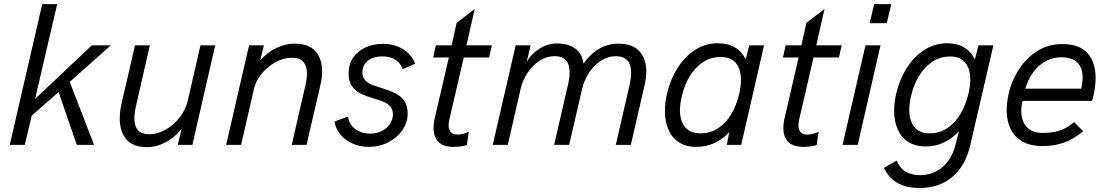

<svg xmlns="http://www.w3.org/2000/svg" viewBox="-20 -710 5424 941"><path d="M27.8 0 187 -689.9H260.3L151.9 -225.1L430.2 -487.8H522.9L321.8 -308.6L440.9 0H356.4L267.1 -258.8L135.3 -143.1L101.6 0Z M566.9 -128.9Q566.9 -164.1 575.7 -202.1L641.6 -487.8H714.4L647 -192.4Q638.7 -157.7 638.7 -130.4Q638.7 -51.8 710.4 -51.8Q750.5 -51.8 790.5 -74Q830.6 -96.2 860.1 -134Q889.6 -171.9 900.4 -216.8L962.4 -487.8H1034.7L922.9 0H851.1L870.1 -79.6Q854.5 -57.1 828.1 -36.4Q801.8 -15.6 768.6 -2.2Q735.4 11.2 700.7 11.2Q631.8 11.2 599.4 -26.9Q566.9 -64.9 566.9 -128.9Z M1200.7 -487.8H1273.4L1255.4 -414.1Q1287.6 -452.1 1332.8 -474.1Q1377.9 -496.1 1423.3 -496.1Q1492.7 -496.1 1525.6 -459.2Q1558.6 -422.4 1558.6 -360.4Q1558.6 -329.1 1550.3 -293L1482.4 0H1409.7L1477.1 -292.5Q1484.4 -325.2 1484.4 -349.6Q1484.4 -385.3 1467.3 -406Q1450.2 -426.8 1409.7 -426.8Q1369.6 -426.8 1330.3 -405.3Q1291 -383.8 1262.2 -348.4Q1233.4 -313 1224.6 -273.9L1161.6 0H1088.4Z M1619.6 -114.3 1686 -139.2Q1688 -114.7 1702.6 -95.7Q1717.3 -76.7 1741.2 -65.9Q1765.1 -55.2 1793.9 -55.2Q1826.7 -55.2 1852.1 -68.4Q1877.4 -81.5 1891.6 -103.5Q1905.8 -125.5 1905.8 -149.9Q1905.8 -172.9 1893.3 -187.5Q1880.9 -202.1 1862.3 -210Q1843.8 -217.8 1811.5 -227.5Q1772 -239.3 1747.6 -251Q1723.1 -262.7 1705.8 -286.4Q1688.5 -310.1 1688.5 -349.6Q1688.5 -395.5 1711.2 -428.2Q1733.9 -460.9 1772.5 -478Q1811 -495.1 1856.9 -495.1Q1897.9 -495.1 1930.4 -481.7Q1962.9 -468.3 1984.1 -446Q2005.4 -423.8 2014.6 -397.5L1953.1 -371.1Q1943.8 -400.4 1918.5 -417Q1893.1 -433.6 1853.5 -433.6Q1811 -433.6 1783.7 -413.3Q1756.3 -393.1 1756.3 -354Q1756.3 -332 1768.8 -317.9Q1781.2 -303.7 1799.8 -295.9Q1818.4 -288.1 1850.6 -278.3Q1891.6 -265.6 1916.7 -253.7Q1941.9 -241.7 1960 -217.3Q1978 -192.9 1978 -152.3Q1978 -110.8 1952.6 -73.2Q1927.2 -35.6 1883.5 -12.9Q1839.8 9.8 1788.1 9.8Q1741.7 9.8 1704.8 -7.8Q1668 -25.4 1645.8 -54Q1623.5 -82.5 1619.6 -114.3Z M2105 -82Q2105 -106.9 2111.3 -132.8L2179.7 -428.2H2103L2116.2 -487.8H2193.4L2217.8 -597.7L2306.6 -666L2266.1 -487.8H2390.6L2377.4 -428.2H2252.9L2182.6 -125.5Q2178.7 -107.4 2178.7 -96.2Q2178.7 -72.8 2190.4 -61.5Q2202.1 -50.3 2222.7 -50.3Q2246.1 -50.3 2277.8 -64L2268.1 1Q2258.8 4.4 2240.7 7.1Q2222.7 9.8 2203.6 9.8Q2152.8 9.8 2128.9 -14.4Q2105 -38.6 2105 -82Z M2507.3 -487.8H2580.6L2561.5 -407.2Q2585.4 -448.2 2626 -472.7Q2666.5 -497.1 2710 -497.1Q2765.1 -497.1 2799.8 -471.4Q2834.5 -445.8 2839.4 -397.9Q2909.7 -496.1 3010.7 -496.1Q3080.1 -496.1 3113.8 -458.7Q3147.5 -421.4 3147.5 -359.4Q3147.5 -328.6 3139.2 -293L3071.8 0H2998L3065.4 -292.5Q3073.2 -328.1 3073.2 -353Q3073.2 -434.6 2998.5 -434.6Q2959 -434.6 2924.6 -411.9Q2890.1 -389.2 2866.2 -352.5Q2842.3 -315.9 2833 -274.9L2769.5 0H2695.8L2763.7 -294.4Q2771.5 -327.1 2771.5 -356Q2771.5 -434.6 2698.7 -434.6Q2658.7 -434.6 2624 -411.9Q2589.4 -389.2 2565.2 -352.5Q2541 -315.9 2531.7 -274.9L2468.8 0H2395Z M3724.6 -487.8 3612.8 0H3542L3554.2 -62Q3521 -27.3 3481 -8.8Q3440.9 9.8 3390.6 9.8Q3341.3 9.8 3307.1 -12.7Q3272.9 -35.2 3255.9 -75Q3238.8 -114.7 3238.8 -166.5Q3238.8 -207 3249 -251Q3265.1 -319.8 3300.5 -376.2Q3335.9 -432.6 3386.5 -465.3Q3437 -498 3496.1 -498Q3548.8 -498 3583 -477.1Q3617.2 -456.1 3634.8 -418.9L3651.9 -487.8ZM3611.3 -318.4Q3611.3 -370.1 3587.2 -400.4Q3563 -430.7 3511.2 -430.7Q3462.9 -430.7 3423.8 -404.3Q3384.8 -377.9 3358.9 -334Q3333 -290 3321.3 -236.8Q3312.5 -198.2 3312.5 -169.9Q3312.5 -118.2 3337.4 -87.4Q3362.3 -56.6 3413.6 -56.6Q3462.9 -56.6 3501.5 -82.8Q3540 -108.9 3565.4 -152.8Q3590.8 -196.8 3603 -251Q3611.3 -287.1 3611.3 -318.4Z M3819.3 -82Q3819.3 -106.9 3825.7 -132.8L3894 -428.2H3817.4L3830.6 -487.8H3907.7L3932.1 -597.7L4021 -666L3980.5 -487.8H4105L4091.8 -428.2H3967.3L3897 -125.5Q3893.1 -107.4 3893.1 -96.2Q3893.1 -72.8 3904.8 -61.5Q3916.5 -50.3 3937 -50.3Q3960.4 -50.3 3992.2 -64L3982.4 1Q3973.1 4.4 3955.1 7.1Q3937 9.8 3918 9.8Q3867.2 9.8 3843.3 -14.4Q3819.3 -38.6 3819.3 -82Z M4242.2 -596.2 4264.2 -689.9H4348.1L4326.2 -596.2ZM4109.4 0 4221.7 -487.8H4295.4L4183.6 0Z M4486.3 211.4Q4421.9 211.4 4377.4 185.8Q4333 160.2 4312.5 112.3L4375 76.7Q4401.9 148.4 4489.7 148.4Q4533.7 148.4 4569.6 129.2Q4605.5 109.9 4629.4 75.4Q4653.3 41 4663.6 -3.4L4679.7 -66.4Q4647.5 -31.7 4606.7 -12Q4565.9 7.8 4517.6 7.8Q4466.3 7.8 4431.6 -14.4Q4397 -36.6 4379.6 -75.9Q4362.3 -115.2 4362.3 -167Q4362.3 -207.5 4372.6 -252Q4388.7 -320.8 4423.8 -376.7Q4459 -432.6 4510.3 -465.3Q4561.5 -498 4622.6 -498Q4671.9 -498 4706.5 -476.6Q4741.2 -455.1 4757.8 -418L4775.4 -487.8H4848.6L4734.9 3.4Q4711.9 102.1 4647.7 156.7Q4583.5 211.4 4486.3 211.4ZM4726.6 -252Q4735.4 -290.5 4735.4 -320.3Q4735.4 -371.6 4711.2 -402.3Q4687 -433.1 4635.7 -433.1Q4586.9 -433.1 4547.9 -406.2Q4508.8 -379.4 4482.7 -335.2Q4456.5 -291 4444.8 -237.8Q4436.5 -202.1 4436.5 -170.9Q4436.5 -118.7 4461.2 -87.6Q4485.8 -56.6 4537.6 -56.6Q4585.9 -56.6 4624.8 -83.5Q4663.6 -110.4 4689 -154.5Q4714.4 -198.7 4726.6 -252Z M4913.6 -170.9Q4913.6 -205.6 4922.9 -248Q4937.5 -314 4973.9 -370.1Q5010.3 -426.3 5064.5 -460.2Q5118.7 -494.1 5184.6 -494.1Q5271 -494.1 5310.3 -449.2Q5349.6 -404.3 5349.6 -328.6Q5349.6 -285.6 5336.9 -231L5332 -215.8H4991.7Q4985.4 -190.4 4985.4 -165.5Q4985.4 -116.7 5012 -87.6Q5038.6 -58.6 5091.3 -58.6Q5138.7 -58.6 5174.8 -70.6Q5210.9 -82.5 5244.1 -111.8L5289.1 -66.9Q5240.7 -27.3 5193.6 -10.7Q5146.5 5.9 5088.9 5.9Q5030.3 5.9 4991 -16.6Q4951.7 -39.1 4932.6 -78.6Q4913.6 -118.2 4913.6 -170.9ZM5279.3 -275.4Q5286.1 -306.6 5286.1 -330.1Q5286.1 -377.9 5260 -403.6Q5233.9 -429.2 5180.7 -429.2Q5137.2 -429.2 5101.6 -408.4Q5065.9 -387.7 5041.5 -352.8Q5017.1 -317.9 5005.4 -275.4Z"/></svg>

Font: Acari Sans
Style: Italic
Weight: 400
Italic angle: -13°
Designer: Alfredo Marco Pradil and Stefan Peev
Foundry: Hanken Design Co.
Version: Version 1.045;January 11, 2019;FontCreator 11.5.0.2425 64-bi